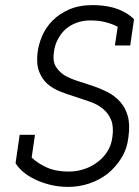

<svg xmlns="http://www.w3.org/2000/svg" viewBox="-20 -724 545 752"><path d="M41 -85 57 -196H117L104 -107Q128 -84 163.5 -68Q199 -52 249 -52Q279 -52 307.5 -61Q336 -70 359 -87Q383 -104 399.5 -129Q416 -154 420 -186Q426 -227 415.5 -253.5Q405 -280 384 -297Q363 -315 334 -325Q305 -335 275 -345Q245 -354 216 -365.5Q187 -377 166 -395Q145 -414 133.5 -443Q122 -472 127 -517Q131 -550 145 -583Q159 -616 185.5 -643Q212 -670 251 -687Q290 -704 343 -704Q360 -704 380.5 -702Q401 -700 422 -694.5Q443 -689 464.5 -678Q486 -667 505 -649L490 -546H430L441 -619Q423 -629 396 -636.5Q369 -644 334 -644Q304 -644 279 -634.5Q254 -625 236 -609Q217 -591 205.5 -568Q194 -545 191 -519Q186 -485 198 -464.5Q210 -444 231 -430Q253 -417 282 -407.5Q311 -398 342 -388Q372 -378 400 -364Q428 -350 449 -327Q470 -305 480 -271Q490 -237 483 -187Q478 -142 456 -106Q434 -70 402 -44Q370 -19 330 -5.5Q290 8 247 8Q209 8 175.5 -0.5Q142 -9 116 -22Q89 -35 70 -51.5Q51 -68 41 -85Z"/></svg>

Font: Josefin Slab SemiBold
Style: Italic
Weight: 600
Italic angle: -12°
Designer: Santiago Orozco
Foundry: Typemade
Version: Version 2.000